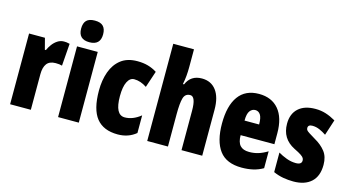

<svg xmlns="http://www.w3.org/2000/svg" viewBox="-84 -1108 2648 1450"><g transform="rotate(15 1240.0 -383.0)"><path d="M322 -563Q332 -563 342 -562Q352 -561 367 -557L354 -383Q335 -389 304 -389Q256 -389 234.5 -360.5Q213 -332 213 -278V0H51V-553H175L198 -465H206Q216 -488 232.5 -510.5Q249 -533 272 -548Q295 -563 322 -563Z M507 -776Q552 -776 572.5 -754.5Q593 -733 593 -691Q593 -607 507 -607Q421 -607 421 -691Q421 -734 441.5 -755Q462 -776 507 -776ZM588 -553V0H426V-553Z M894 10Q782 10 727 -58.5Q672 -127 672 -274Q672 -355 695.5 -420.5Q719 -486 768.5 -524.5Q818 -563 897 -563Q943 -563 980 -552.5Q1017 -542 1050 -521L1007 -392Q958 -425 908 -425Q875 -425 855.5 -386Q836 -347 836 -274Q836 -128 912 -128Q975 -128 1036 -177V-39Q977 10 894 10Z M1285 -621Q1285 -587 1282 -552.5Q1279 -518 1272 -485H1281Q1314 -563 1401 -563Q1473 -563 1513 -510Q1553 -457 1553 -360V0H1391V-308Q1391 -419 1348 -419Q1308 -419 1296.5 -379Q1285 -339 1285 -253V0H1123V-760H1285Z M1848 -562Q1947 -562 2002 -497Q2057 -432 2057 -310V-225H1793Q1793 -170 1816 -144.5Q1839 -119 1887 -119Q1925 -119 1958 -129Q1991 -139 2029 -162V-30Q1993 -9 1952 0.5Q1911 10 1863 10Q1743 10 1688.5 -63Q1634 -136 1634 -274Q1634 -413 1688 -487.5Q1742 -562 1848 -562ZM1852 -437Q1827 -437 1810 -415Q1793 -393 1793 -339H1907Q1907 -392 1892 -414.5Q1877 -437 1852 -437Z M2456 -170Q2456 -81 2406 -35.5Q2356 10 2267 10Q2227 10 2187.5 3Q2148 -4 2110 -21V-174Q2140 -156 2176.5 -142.5Q2213 -129 2250 -129Q2295 -129 2295 -161Q2295 -170 2290.5 -179Q2286 -188 2268.5 -200Q2251 -212 2212 -231Q2109 -283 2109 -400Q2109 -477 2156 -520Q2203 -563 2289 -563Q2332 -563 2370 -551Q2408 -539 2448 -516L2408 -393Q2383 -410 2355.5 -422Q2328 -434 2299 -434Q2265 -434 2265 -408Q2265 -399 2269.5 -392Q2274 -385 2291 -374Q2308 -363 2343 -342Q2393 -314 2424.5 -274Q2456 -234 2456 -170Z"/></g></svg>

Font: Noto Sans Gujarati UI ExtraCondensed Black
Style: Regular
Weight: 900
Width: 2
Designer: Jelle Bosma - Monotype Design Team, Universal Thirst
Foundry: Monotype Imaging Inc.
Version: Version 2.106; ttfautohint (v1.8.4.7-5d5b)